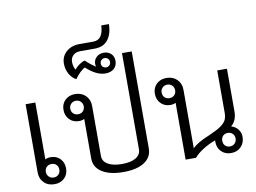

<svg xmlns="http://www.w3.org/2000/svg" viewBox="-101 -1180 1789 1343"><g transform="rotate(-10 793.5 -508.5)"><path d="M280 -85Q280 -43 252.5 -16.5Q225 10 182 10Q136 10 107.5 -18.5Q79 -47 79 -92V-576H148V-172Q165 -181 186 -181Q228 -181 254 -154Q280 -127 280 -85ZM232 -85Q232 -106 219 -119.5Q206 -133 184 -133Q163 -133 149.5 -119.5Q136 -106 136 -85Q136 -65 149.5 -51Q163 -37 184 -37Q205 -37 218.5 -50.5Q232 -64 232 -85Z M874 -811V-123Q874 -60 821 -25Q768 10 671 10Q575 10 520 -25Q465 -60 465 -123V-404Q450 -395 427 -395Q386 -395 359.5 -422Q333 -449 333 -491Q333 -533 360.5 -559.5Q388 -586 431 -586Q477 -586 506 -557.5Q535 -529 535 -484V-128Q535 -90 571.5 -68.5Q608 -47 671 -47Q735 -47 770 -68.5Q805 -90 805 -128V-811ZM477 -491Q477 -511 463.5 -525Q450 -539 429 -539Q408 -539 394.5 -525Q381 -511 381 -491Q381 -470 394.5 -456.5Q408 -443 429 -443Q450 -443 463.5 -456.5Q477 -470 477 -491Z M751 -766Q751 -732 728.5 -711.5Q706 -691 667 -691Q603 -691 532 -757Q517 -751 496 -731Q475 -711 459 -687Q428 -703 410 -736.5Q392 -770 392 -808Q392 -860 429 -892.5Q466 -925 523 -925H622Q691 -925 696 -1027H750Q749 -956 716.5 -915.5Q684 -875 622 -875H519Q488 -875 469 -857Q450 -839 450 -810Q450 -796 454 -780Q458 -764 465 -754Q480 -772 500.5 -786.5Q521 -801 539 -805Q576 -770 610 -749Q607 -758 607 -769Q607 -798 627.5 -817Q648 -836 679 -836Q711 -836 731 -816.5Q751 -797 751 -766ZM712 -765Q712 -779 702.5 -788.5Q693 -798 679 -798Q665 -798 655.5 -788.5Q646 -779 646 -765Q646 -751 655.5 -741.5Q665 -732 679 -732Q693 -732 702.5 -741.5Q712 -751 712 -765Z M1534 -89Q1534 -45 1506.5 -17.5Q1479 10 1436 10Q1394 10 1367 -17Q1340 -44 1340 -87V-97Q1296 -81 1254 -55Q1212 -29 1188 0H1114V-404Q1099 -395 1076 -395Q1035 -395 1008.5 -422Q982 -449 982 -491Q982 -533 1009.5 -559.5Q1037 -586 1080 -586Q1126 -586 1155 -557.5Q1184 -529 1184 -484V-68Q1218 -104 1305 -139Q1363 -164 1391.5 -184Q1420 -204 1430 -224.5Q1440 -245 1440 -276V-576H1509V-272Q1509 -239 1498 -214Q1487 -189 1468 -174Q1499 -164 1516.5 -141Q1534 -118 1534 -89ZM1126 -491Q1126 -511 1112.5 -525Q1099 -539 1078 -539Q1057 -539 1043.5 -525Q1030 -511 1030 -491Q1030 -470 1043.5 -456.5Q1057 -443 1078 -443Q1099 -443 1112.5 -456.5Q1126 -470 1126 -491ZM1484 -85Q1484 -106 1470.5 -119.5Q1457 -133 1436 -133Q1415 -133 1402 -119.5Q1389 -106 1389 -85Q1389 -64 1402 -50.5Q1415 -37 1436 -37Q1457 -37 1470.5 -51Q1484 -65 1484 -85Z"/></g></svg>

Font: Sarabun Light
Style: Regular
Weight: 300
Designer: Suppakit Chalermlarp | Katatrad Co.,Ltd.
Foundry: Cadson Demak Co.,Ltd.
Version: Version 1.000; ttfautohint (v1.6)